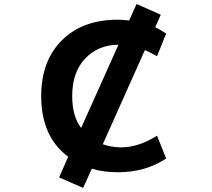

<svg xmlns="http://www.w3.org/2000/svg" viewBox="-20 -837 1040 944"><path d="M485.4 -127.9Q525.4 -113.3 573.2 -112.3Q661.1 -112.3 752 -169.9L796.9 -57.6Q692.4 10.7 559.6 9.8Q486.3 9.8 431.6 -7.8L388.7 86.9L270.5 35.2L315.4 -66.4Q182.6 -164.1 182.6 -365.2Q182.6 -537.1 284.2 -638.7Q385.7 -740.2 559.6 -740.2Q581.1 -740.2 615.2 -736.3L651.4 -817.4L770.5 -764.6L743.2 -703.1Q763.7 -693.4 796.9 -671.9L752 -560.5Q720.7 -579.1 692.4 -590.8ZM378.9 -208 562.5 -617.2Q461.9 -616.2 398.4 -548.8Q335 -481.4 335 -365.2Q335 -264.6 378.9 -208Z"/></svg>

Font: GenEi Gothic M Regular
Style: Bold
Weight: 700
Designer: o_tamon (Modified); [Source Han Sans]
Ryoko NISHIZUKA  (kana & ideographs); Paul D. Hunt (Latin, Greek & Cyrillic); Wenl
Version: Version 1.1a;Original Version 1.004